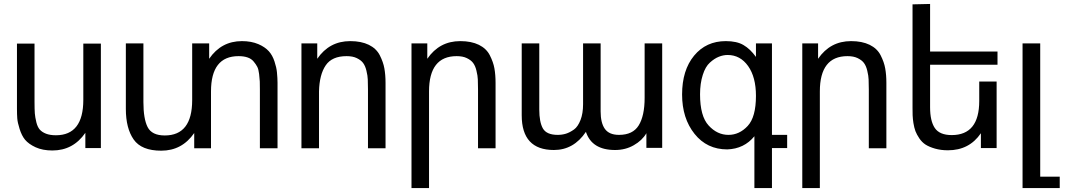

<svg xmlns="http://www.w3.org/2000/svg" viewBox="-20 -741 5344 961"><path d="M259.8 -64Q397 -64 397 -241.2V-522.9H484.9V0H407.2V-76.2Q346.2 12.2 242.2 12.2Q193.4 12.2 158.2 -3.9Q123.5 -20 105.5 -41.5Q88.9 -61.5 78.1 -95.7Q67.9 -127.9 66.4 -148.4Q64.9 -168.9 64.9 -196.8V-522.9H152.8V-231Q152.8 -194.3 154.3 -173.3Q155.8 -154.3 162.1 -128.4Q168 -105 179.2 -92.3Q190.4 -79.6 210.4 -71.8Q230.5 -64 259.8 -64Z M804.7 -63Q941.9 -63 941.9 -240.2V-523.9H1026.9V-446.8Q1087.4 -535.2 1190.9 -535.2Q1237.8 -535.2 1273.4 -520Q1306.2 -505.9 1325.7 -484.4Q1343.8 -464.4 1354 -433.1Q1363.8 -403.8 1366.2 -378.9Q1369.1 -348.6 1369.1 -326.2V1H1280.8V-293Q1280.8 -323.7 1280.3 -333Q1279.3 -350.6 1276.9 -370.6Q1273.9 -395 1267.6 -406.7Q1260.7 -419.9 1249.5 -433.1Q1237.8 -447.3 1218.8 -453.6Q1200.2 -460 1173.8 -460Q1036.1 -460 1036.1 -283.2V1H952.1V-75.2Q891.1 13.2 787.1 13.2Q688 13.2 648.9 -43Q609.9 -99.1 609.9 -195.8V-523.9H697.8V-230Q697.8 -146.5 718.8 -105Q740.2 -63 804.7 -63Z M1714.8 -460Q1641.6 -460 1610.4 -414.1Q1578.6 -367.7 1576.7 -283.2V1H1488.8V-523.9H1567.9V-446.8Q1628.4 -535.2 1732.9 -535.2Q1788.1 -535.2 1826.2 -516.6Q1863.8 -498 1880.9 -464.4Q1898.4 -429.7 1903.8 -398.9Q1909.7 -366.7 1909.7 -326.2V1H1821.8V-293Q1821.8 -318.8 1820.8 -343.3Q1820.3 -361.3 1814 -387.2Q1808.6 -410.6 1797.4 -425.8Q1787.1 -439.9 1765.6 -450.2Q1745.6 -460 1714.8 -460Z M2265.6 -460Q2127.4 -460 2127.4 -283.2V200.2H2039.6V-523.9H2118.7V-446.8Q2179.2 -535.2 2283.7 -535.2Q2338.9 -535.2 2377 -516.6Q2414.6 -498 2431.6 -464.4Q2449.2 -429.7 2454.6 -398.9Q2460.4 -366.7 2460.4 -326.2V1H2372.6V-293Q2372.6 -318.8 2371.6 -343.3Q2371.1 -361.3 2364.7 -387.2Q2359.4 -410.6 2348.1 -425.8Q2337.9 -439.9 2316.4 -450.2Q2296.4 -460 2265.6 -460Z M3078.1 -65.9Q3147.5 -65.9 3176.8 -113.3Q3206.5 -161.6 3206.5 -251V-523.9H3294.4V-1H3215.3V-74.2Q3194.3 -38.1 3152.3 -14.2Q3110.8 9.8 3058.6 9.8Q2942.4 9.8 2912.6 -81.1Q2851.6 9.8 2752.4 9.8Q2591.3 9.8 2591.3 -164.1V-523.9H2679.2V-192.9Q2679.2 -129.9 2697.3 -98.1Q2715.8 -65.9 2771.5 -65.9Q2793 -65.9 2812.5 -71.8Q2831.5 -77.6 2853 -92.8Q2872.6 -106.9 2885.7 -140.6Q2898.4 -173.3 2898.4 -219.2V-523.9H2986.3V-183.1Q2986.3 -126 3007.3 -96.2Q3028.8 -65.9 3078.1 -65.9Z M3626 -65.9Q3680.7 -65.9 3722.2 -110.4Q3763.7 -154.8 3763.7 -261.2Q3763.7 -355 3724.6 -410.2Q3685.1 -465.8 3622.1 -465.8Q3600.1 -465.8 3578.1 -457Q3555.7 -448.2 3533.2 -427.7Q3510.7 -407.7 3497.6 -366.2Q3483.9 -323.7 3483.9 -269Q3483.9 -159.2 3526.9 -112.8Q3569.8 -65.9 3626 -65.9ZM3394 -268.1Q3394 -389.6 3454.1 -462.4Q3514.2 -535.2 3612.8 -535.2Q3668 -535.2 3701.2 -515.6Q3734.9 -496.1 3763.7 -456.1V-523.9H3843.8V-65.9H3919.9V0H3843.8V200.2H3755.9V-59.1Q3704.6 3.9 3620.1 6.8Q3518.6 6.8 3456.5 -70.8Q3394 -148.9 3394 -268.1Z M4221.7 -460Q4083.5 -460 4083.5 -283.2V200.2H3995.6V-523.9H4074.7V-446.8Q4135.3 -535.2 4239.7 -535.2Q4294.9 -535.2 4333 -516.6Q4370.6 -498 4387.7 -464.4Q4405.3 -429.7 4410.6 -398.9Q4416.5 -366.7 4416.5 -326.2V1H4328.6V-293Q4328.6 -318.8 4327.6 -343.3Q4327.1 -361.3 4320.8 -387.2Q4315.4 -410.6 4304.2 -425.8Q4293.9 -439.9 4272.5 -450.2Q4252.4 -460 4221.7 -460Z M4743.7 -64.9Q4881.3 -64.9 4881.3 -235.8V-333H4968.3V0H4889.6V-74.2Q4831.5 11.2 4724.6 11.2Q4689.5 11.2 4660.2 2.9Q4631.3 -5.4 4612.8 -17.1Q4594.7 -28.8 4581.5 -48.3Q4568.4 -67.9 4562 -84.5Q4555.7 -101.6 4551.8 -125.5Q4548.8 -144.5 4547.9 -164.1Q4547.4 -173.3 4547.4 -200.2V-719.2L4635.3 -721.2V-482.9H4972.7V-417H4635.3V-204.1Q4635.3 -135.7 4658.7 -100.6Q4682.6 -64.9 4743.7 -64.9Z M5284.2 143.1V200.2H5098.1V-523.9H5186.5V143.1Z"/></svg>

Font: Miedinger*
Style: Book
Weight: 400
Version: Version 001.000